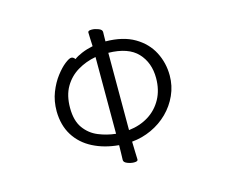

<svg xmlns="http://www.w3.org/2000/svg" viewBox="-104 -866 1208 1027"><g transform="rotate(-15 500.0 -352.5)"><path d="M464 -90Q384 -97 321.5 -129Q259 -161 224 -217Q189 -273 188 -351Q188 -408 206.5 -455Q225 -502 251.5 -536.5Q278 -571 302 -589.5Q326 -608 337 -608Q349 -608 358 -595Q373 -607 401.5 -619Q430 -631 464 -638Q463 -661 462 -681.5Q461 -702 461 -715Q461 -725 482 -725Q499 -725 518.5 -717.5Q538 -710 538 -697Q538 -689 537.5 -675.5Q537 -662 537 -645Q634 -644 697 -607Q760 -570 791 -510Q822 -450 822 -380Q822 -323 799 -272Q776 -221 736.5 -182Q697 -143 645 -119Q593 -95 536 -90Q536 -61 537.5 -34Q539 -7 539 10Q539 20 518 20Q501 20 481.5 12.5Q462 5 462 -8Q462 -19 463 -42.5Q464 -66 464 -90ZM536 -154Q598 -161 645.5 -190.5Q693 -220 720.5 -270Q748 -320 748 -386Q748 -471 697 -525.5Q646 -580 536 -582ZM464 -578Q409 -568 363 -540.5Q317 -513 289.5 -466Q262 -419 262 -350Q262 -279 292 -237.5Q322 -196 368.5 -177Q415 -158 464 -153Z"/></g></svg>

Font: Moon Stars Kai T HW
Style: Regular
Weight: 400
Designer: GuiWonder
Version: Version 1.101